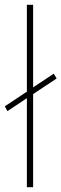

<svg xmlns="http://www.w3.org/2000/svg" viewBox="-37 -780 256 800"><path d="M75 0H101V-388L199 -453L187 -473L101 -416V-760H75V-398L-17 -337L-6 -317L75 -371Z"/></svg>

Font: Noto Sans Khmer UI ExtraCondensed Thin
Style: Regular
Weight: 100
Width: 2
Designer: Danh Hong and the Monotype Design Team
Foundry: Monotype Imaging Inc.
Version: Version 2.002